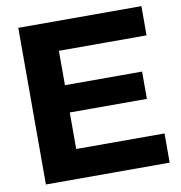

<svg xmlns="http://www.w3.org/2000/svg" viewBox="-81 -804 829 880"><g transform="rotate(-10 333.0 -364.5)"><path d="M62 0V-729H635V-593H191L227 -630V-100L191 -136H638V0ZM192 -306V-433H586V-306Z"/></g></svg>

Font: Mona Sans SemiExpanded
Style: Bold
Weight: 700
Width: 6
Designer: Deni Anggara
Foundry: GitHub
Version: Version 2.000